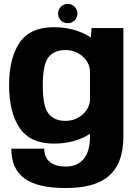

<svg xmlns="http://www.w3.org/2000/svg" viewBox="-20 -738 716 992"><path d="M318 233.5C506 233.5 617.5 166.5 617.5 -35.5V-593H453L449.5 -544C447.5 -545.5 445 -547 442.5 -548.5C390.5 -581 328.5 -597.5 257.5 -597.5C176.5 -597.5 118 -571 81.5 -518C45 -464.5 27 -391.5 27 -298C27 -204.5 45 -130.5 81.5 -77C118 -23 176.5 4 257.5 4C328.5 4 390.5 -12.5 442.5 -45C443.5 -45.5 444 -46 445 -46.5V-32C445 89 382.5 122.5 318.5 122.5C254.5 122.5 208.5 94 208.5 30H38.5C38.5 170 128.5 233.5 318 233.5ZM445 -368.5V-225.5C444 -194 431 -168 407 -146.5C382 -124.5 352 -113.5 317.5 -113.5C280.5 -113.5 251.5 -125.5 231.5 -150C211 -174 201 -223 201 -297C201 -370.5 211 -419 231.5 -443.5C251.5 -467.5 280.5 -479.5 317.5 -479.5C352 -479.5 382 -468.5 407 -446.5C431 -425 444 -399.5 445 -368.5ZM330 -618C357.5 -618 380 -640 380 -668C380 -695.5 357.5 -718 330 -718C302 -718 280 -695.5 280 -668C280 -640 302 -618 330 -618Z"/></svg>

Font: Anybody
Style: Bold
Weight: 700
Designer: Tyler Finck
Foundry: Etcetera Type Company
Version: Version 1.110